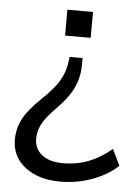

<svg xmlns="http://www.w3.org/2000/svg" viewBox="-50 -526 543 754"><g transform="rotate(5 221.5 -148.5)"><path d="M185 -384V-486H286V-384ZM216 189Q130 189 77 148Q24 107 24 40Q24 -3 43.5 -41Q63 -79 115 -129Q163 -174 182.5 -208.5Q202 -243 207 -279L210 -302H261V-275Q261 -229 242.5 -187.5Q224 -146 176 -97Q136 -57 121.5 -28.5Q107 0 107 29Q107 69 137 92.5Q167 116 220 116Q275 116 322 97.5Q369 79 411 43L442 107Q403 144 342.5 166.5Q282 189 216 189Z"/></g></svg>

Font: Nunito Sans
Style: Regular
Weight: 400
Designer: Vernon Adams
Foundry: Vernon Adams
Version: Version 3.101; ttfautohint (v1.8.4.7-5d5b);gftools[0.9.27]